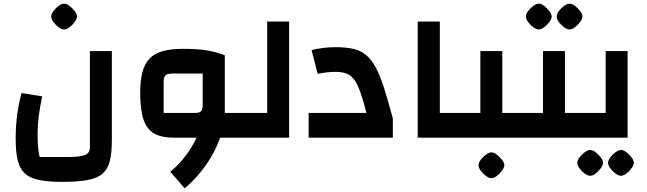

<svg xmlns="http://www.w3.org/2000/svg" viewBox="-20 -747 3512 1042"><path d="M317 240Q240 240 190.5 229.5Q141 219 113.5 193Q86 167 75.5 121Q65 75 65 4Q65 -38 68.5 -81Q72 -124 79.5 -165Q87 -206 97 -242L209 -224Q197 -169 190.5 -118Q184 -67 184 -20Q184 20 186.5 49.5Q189 79 195 105H352Q413 105 440.5 94.5Q468 84 468 52V-470H587V14Q587 81 576.5 125Q566 169 537.5 194.5Q509 220 456 230Q403 240 317 240ZM328 -587Q315 -587 298.5 -599Q282 -611 270 -627.5Q258 -644 258 -657Q258 -671 270 -687Q282 -703 298.5 -715Q315 -727 328 -727Q342 -727 357.5 -715Q373 -703 385.5 -687Q398 -671 398 -657Q398 -645 385.5 -628Q373 -611 357 -599Q341 -587 328 -587Z M1150 0V-134H1295V0ZM923 0Q873 0 838 -12.5Q803 -25 781.5 -53.5Q760 -82 750.5 -129.5Q741 -177 741 -245Q741 -312 753.5 -357.5Q766 -403 793 -430.5Q820 -458 865 -470Q910 -482 975 -482Q1046 -482 1097 -474.5Q1148 -467 1200 -447V-134L1136 0ZM982 275 904 185Q942 155 974 115.5Q1006 76 1030 33Q1054 -10 1067 -52.5Q1080 -95 1080 -134H1200Q1200 -83 1183.5 -27Q1167 29 1138 83Q1109 137 1069 186.5Q1029 236 982 275ZM868 -134H1038Q1062 -134 1071 -143.5Q1080 -153 1080 -178V-348H920Q889 -348 878.5 -338.5Q868 -329 868 -302ZM1295 0V-134Q1305 -134 1310 -115.5Q1315 -97 1315 -67Q1315 -36 1310 -18Q1305 0 1295 0Z M1295 0V-134H1430V-630H1549V0ZM1295 0Q1284 0 1279.5 -18Q1275 -36 1275 -67Q1275 -97 1279.5 -115.5Q1284 -134 1295 -134Z M1655 0V-134H1969Q1951 -203 1935.5 -247Q1920 -291 1902 -315Q1884 -339 1859.5 -348Q1835 -357 1801 -357Q1777 -357 1751.5 -354Q1726 -351 1704 -346L1671 -475Q1700 -483 1734.5 -487Q1769 -491 1801 -491Q1855 -491 1894.5 -482.5Q1934 -474 1963.5 -451Q1993 -428 2017 -385Q2041 -342 2063 -273.5Q2085 -205 2112 -104V0Z M2247 0V-630H2367V-134H2452V0ZM2452 0V-134Q2462 -134 2467 -115.5Q2472 -97 2472 -67Q2472 -36 2467 -18Q2462 0 2452 0Z M2706 0V-134H2792V0ZM2452 0V-134H2650L2587 -71V-470H2706V0ZM2452 0Q2441 0 2436.5 -18Q2432 -36 2432 -67Q2432 -97 2436.5 -115.5Q2441 -134 2452 -134ZM2792 0V-134Q2802 -134 2807 -115.5Q2812 -97 2812 -67Q2812 -36 2807 -18Q2802 0 2792 0ZM2647 220Q2634 220 2617.5 208Q2601 196 2589 179.5Q2577 163 2577 150Q2577 136 2589 120Q2601 104 2617.5 92Q2634 80 2647 80Q2661 80 2676.5 92Q2692 104 2704.5 120Q2717 136 2717 150Q2717 162 2704.5 179Q2692 196 2676 208Q2660 220 2647 220Z M3046 0V-134H3132V0ZM2792 0V-134H2990L2927 -71V-470H3046V0ZM2792 0Q2781 0 2776.5 -18Q2772 -36 2772 -67Q2772 -97 2776.5 -115.5Q2781 -134 2792 -134ZM3132 0V-134Q3142 -134 3147 -115.5Q3152 -97 3152 -67Q3152 -36 3147 -18Q3142 0 3132 0ZM2904 -587Q2891 -587 2874.5 -599Q2858 -611 2846 -627.5Q2834 -644 2834 -657Q2834 -671 2846 -687Q2858 -703 2874.5 -715Q2891 -727 2904 -727Q2918 -727 2933.5 -715Q2949 -703 2961.5 -687Q2974 -671 2974 -657Q2974 -645 2961.5 -628Q2949 -611 2933 -599Q2917 -587 2904 -587ZM3071 -587Q3058 -587 3041.5 -599Q3025 -611 3013 -627.5Q3001 -644 3001 -657Q3001 -671 3013 -687Q3025 -703 3041.5 -715Q3058 -727 3071 -727Q3085 -727 3100.5 -715Q3116 -703 3128.5 -687Q3141 -671 3141 -657Q3141 -645 3128.5 -628Q3116 -611 3100 -599Q3084 -587 3071 -587Z M3132 0V-134H3330L3267 -71V-470H3386V0ZM3132 0Q3121 0 3116.5 -18Q3112 -36 3112 -67Q3112 -97 3116.5 -115.5Q3121 -134 3132 -134ZM3183 207Q3170 207 3153.5 195Q3137 183 3125 166.5Q3113 150 3113 137Q3113 123 3125 107Q3137 91 3153.5 79Q3170 67 3183 67Q3197 67 3212.5 79Q3228 91 3240.5 107Q3253 123 3253 137Q3253 149 3240.5 166Q3228 183 3212 195Q3196 207 3183 207ZM3350 207Q3337 207 3320.5 195Q3304 183 3292 166.5Q3280 150 3280 137Q3280 123 3292 107Q3304 91 3320.5 79Q3337 67 3350 67Q3364 67 3379.5 79Q3395 91 3407.5 107Q3420 123 3420 137Q3420 149 3407.5 166Q3395 183 3379 195Q3363 207 3350 207Z"/></svg>

Font: Changa ExtraLight SemiBold
Style: Regular
Weight: 600
Version: Version 3.002; ttfautohint (v1.8.2)